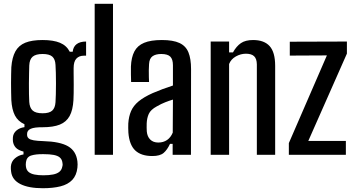

<svg xmlns="http://www.w3.org/2000/svg" viewBox="-20 -820 1874 1017"><path d="M207 177Q131.5 177 88 155Q44.5 133 39 90Q38 83 37.5 75.8Q37 68.5 37.5 62.5Q39.5 35.5 59 18.8Q78.5 2 104.5 -2V-17Q76 -24.5 63.5 -38.2Q51 -52 48.5 -71.5Q48 -76 48 -82Q48 -88 48.5 -94Q50.5 -114.5 67.2 -128.8Q84 -143 109.5 -146.5V-162Q75 -177.5 59 -208.5Q43 -239.5 40 -289.5Q39.5 -306.5 39 -330Q38.5 -353.5 38.5 -378.5Q38.5 -403.5 39 -426Q39.5 -448.5 40 -464Q44 -516 61.5 -547.8Q79 -579.5 114 -593.8Q149 -608 205.5 -608Q262.5 -608 297.5 -593.5Q332.5 -579 349.5 -546H365Q368 -573 386.2 -586.5Q404.5 -600 436 -600V-525H424Q399 -525 384.5 -509.5Q370 -494 370 -459.5V-434Q370 -430 370.2 -412.5Q370.5 -395 370.5 -371.8Q370.5 -348.5 370.2 -326Q370 -303.5 369 -289.5Q366 -237 348.8 -205.5Q331.5 -174 296.8 -160Q262 -146 205 -146Q163 -146.5 143.2 -138Q123.5 -129.5 123.5 -111V-106Q123.5 -94 131.8 -87Q140 -80 158.5 -76.8Q177 -73.5 209.5 -72.5Q298 -70 340.8 -45Q383.5 -20 390 34.5Q391 42 391 51Q391 60 390 68.5Q385.5 109 362.8 133Q340 157 300.5 167Q261 177 207 177ZM209.5 108.5Q240 108.5 261.2 104.2Q282.5 100 294.8 89.8Q307 79.5 310 62.5Q312 56 311.8 50Q311.5 44 310 37.5Q307 22.5 296 13.5Q285 4.5 264 0.5Q243 -3.5 209.5 -3.5Q169 -4 145 3.8Q121 11.5 117.5 39Q116.5 47.5 116.5 52.5Q116.5 57.5 117.5 63.5Q120 81 131.5 90.8Q143 100.5 163 104.5Q183 108.5 209.5 108.5ZM205.5 -220Q241 -220 256.5 -234Q272 -248 274 -278.5Q275 -294 275.8 -320.8Q276.5 -347.5 276.5 -377.8Q276.5 -408 275.8 -434.5Q275 -461 274 -476.5Q272.5 -506.5 257 -520.2Q241.5 -534 205.5 -534Q170 -534 153.2 -520Q136.5 -506 135 -473.5Q134.5 -459.5 134 -433.5Q133.5 -407.5 133.2 -377.8Q133 -348 133.5 -321.5Q134 -295 135 -280Q137 -249 153 -234.5Q169 -220 205.5 -220Z M481.5 0V-800H578.5V0Z M787 6.5Q727.5 6.5 696.2 -23.2Q665 -53 660 -117.5Q659.5 -129.5 659.2 -142Q659 -154.5 659.5 -166Q662 -203 674.2 -231.5Q686.5 -260 714.2 -283Q742 -306 789 -327Q814.5 -338 841.2 -348Q868 -358 896 -367V-474.5Q896 -506 882 -520Q868 -534 834 -534Q804.5 -534 787.8 -522Q771 -510 769.5 -480Q768.5 -467.5 768.2 -448.2Q768 -429 768.5 -411.2Q769 -393.5 769.5 -385.5H674.5Q674 -403.5 673.5 -425.5Q673 -447.5 673.5 -468Q675.5 -516.5 691.8 -547.5Q708 -578.5 743.2 -593.2Q778.5 -608 837.5 -608Q897 -608 930.8 -592.2Q964.5 -576.5 978.2 -542.5Q992 -508.5 992 -454L991.5 0H894.5V-58H880.5Q866 -26.5 846.8 -10Q827.5 6.5 787 6.5ZM818.5 -65Q845.5 -65 865 -78.5Q884.5 -92 895 -117.5L896 -292.5Q876 -286.5 855 -278.2Q834 -270 810.5 -256.5Q778 -239 768 -216.5Q758 -194 757 -166Q756.5 -152.5 756.8 -143.5Q757 -134.5 757.5 -124Q760 -96.5 775.8 -80.8Q791.5 -65 818.5 -65Z M1096 0V-600H1193.5V-542.5H1214Q1232 -575 1256 -591.5Q1280 -608 1320.5 -608Q1379 -608 1408.2 -575.8Q1437.5 -543.5 1437.5 -471V0H1340.5V-479Q1340 -509 1326 -522.2Q1312 -535.5 1282.5 -535.5Q1255 -535.5 1229.2 -521Q1203.5 -506.5 1193.5 -481V0Z M1510 0V-62L1711.5 -526.5L1515 -525.5V-599L1817.5 -600V-536L1613 -73.5H1812V0Z"/></svg>

Font: Big Shoulders Text Thin SemiBold
Style: Regular
Weight: 600
Version: Version 2.002